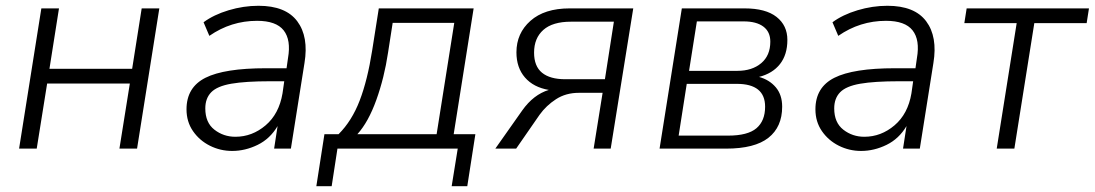

<svg xmlns="http://www.w3.org/2000/svg" viewBox="-20 -514 3786 664"><path d="M46 0 123 -485H184L151 -276H437L470 -485H531L454 0H393L429 -225H143L107 0Z M783 8Q742 8 706 -10Q670 -28 647.5 -60.5Q625 -93 625 -136Q625 -212 690.5 -245Q756 -278 900 -278H971L976 -313Q987 -376 961 -409Q935 -442 869 -442Q779 -442 704 -390L684 -437Q719 -463 770.5 -478.5Q822 -494 874 -494Q968 -494 1008 -440.5Q1048 -387 1033 -296L986 0H928L940 -78Q914 -34 871 -13Q828 8 783 8ZM794 -41Q852 -41 898.5 -80.5Q945 -120 957 -191L963 -233H914Q829 -233 780 -224.5Q731 -216 710.5 -195Q690 -174 690 -139Q690 -90 721.5 -65.5Q753 -41 794 -41Z M1074 130 1102 -50H1151Q1197 -96 1224 -166.5Q1251 -237 1267 -339L1290 -485H1618L1549 -50H1624L1596 130H1542L1563 0H1147L1127 130ZM1216 -50H1490L1551 -435H1338L1322 -332Q1309 -245 1281.5 -168.5Q1254 -92 1216 -50Z M1693 0 1786 -132Q1825 -187 1878 -203Q1825 -212 1795.5 -246Q1766 -280 1766 -333Q1766 -399 1814.5 -442Q1863 -485 1950 -485H2170L2092 0H2033L2064 -193H1982Q1937 -193 1903 -171Q1869 -149 1846 -117L1765 0ZM1935 -240H2072L2103 -439H1955Q1891 -439 1859 -410.5Q1827 -382 1827 -332Q1827 -285 1854.5 -262.5Q1882 -240 1935 -240Z M2261 0 2338 -485H2555Q2628 -485 2665.5 -455.5Q2703 -426 2703 -376Q2703 -325 2677.5 -292.5Q2652 -260 2605 -248Q2641 -238 2663 -212Q2685 -186 2685 -145Q2685 -75 2637.5 -37.5Q2590 0 2491 0ZM2363 -269H2530Q2581 -269 2612.5 -295.5Q2644 -322 2644 -370Q2644 -404 2620 -422Q2596 -440 2552 -440H2390ZM2327 -45H2498Q2566 -45 2596 -70.5Q2626 -96 2626 -145Q2626 -224 2528 -224H2355Z M2958 8Q2917 8 2881 -10Q2845 -28 2822.5 -60.5Q2800 -93 2800 -136Q2800 -212 2865.5 -245Q2931 -278 3075 -278H3146L3151 -313Q3162 -376 3136 -409Q3110 -442 3044 -442Q2954 -442 2879 -390L2859 -437Q2894 -463 2945.5 -478.5Q2997 -494 3049 -494Q3143 -494 3183 -440.5Q3223 -387 3208 -296L3161 0H3103L3115 -78Q3089 -34 3046 -13Q3003 8 2958 8ZM2969 -41Q3027 -41 3073.5 -80.5Q3120 -120 3132 -191L3138 -233H3089Q3004 -233 2955 -224.5Q2906 -216 2885.5 -195Q2865 -174 2865 -139Q2865 -90 2896.5 -65.5Q2928 -41 2969 -41Z M3427 0 3496 -434H3315L3323 -485H3746L3738 -434H3557L3488 0Z"/></svg>

Font: Nunito Sans Light
Style: Italic
Weight: 300
Italic angle: -9°
Designer: Vernon Adams
Foundry: Vernon Adams
Version: Version 3.006; ttfautohint (v1.8.3)